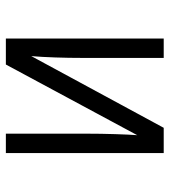

<svg xmlns="http://www.w3.org/2000/svg" viewBox="18 -596 578 655"><g transform="rotate(-90 307.5 -269.0)"><path d="M503.1 -538.5V0H436.9V-276.4Q436.9 -324.1 438.5 -370.3Q440 -416.4 443.1 -451.8L198.5 0H112.3V-538.5H178.5V-263.6Q178.5 -213.8 176.9 -165.1Q175.4 -116.4 173.3 -90.3L414.4 -538.5Z"/></g></svg>

Font: Fira Code Light
Style: Regular
Weight: 300
Monospace: yes
Designer: Carrois Corporate, Edenspiekermann AG, Nikita Prokopov
Foundry: Carrois Corporate, Edenspiekermann AG, Nikita Prokopov
Version: Version 6.000; ttfautohint (v1.8.2) -l 8 -r 50 -G 200 -x 14 